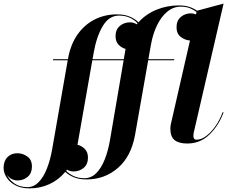

<svg xmlns="http://www.w3.org/2000/svg" viewBox="-227 -790 1286 1070"><path d="M68.8 -460H151.6L151.9 -461.9Q166 -542 204.8 -597.3Q243.7 -652.6 300.5 -681.3Q357.4 -710 424.8 -710Q466.3 -710 496.2 -697.4Q526.1 -684.8 544.7 -665.8Q586.9 -712.2 645.5 -736Q704.1 -759.8 770 -759.8Q803.2 -759.8 828.2 -751.6Q853.3 -743.4 870.8 -730.2L1019 -770L852.5 -50Q851.8 -45.7 851.2 -40.6Q850.6 -35.6 850.6 -32Q850.6 -23.7 854.7 -17.6Q858.9 -11.5 868.7 -11.5Q894.5 -11.5 922.1 -32.1Q949.7 -52.7 974 -87.5Q998.3 -122.3 1013.9 -165L1019 -163.1Q990.5 -88.1 939.3 -39.2Q888.2 9.8 816.2 9.8Q769.8 9.8 746.1 -9.2Q722.4 -28.1 722.4 -73Q722.4 -83.3 724.4 -95L831.8 -564.2Q803.5 -566.2 780.2 -584.4Q756.8 -602.5 756.8 -637.9Q756.8 -675.5 780.8 -695.6Q804.7 -715.6 836.9 -715.6Q851.8 -715.6 865.2 -709.7L868.2 -722.7Q853 -735.6 831.1 -744.3Q809.1 -752.9 780.5 -752.9Q739 -752.9 705.3 -725.1Q671.6 -697.3 648.2 -649.2Q624.8 -601.1 614 -540L599.9 -460H743.9V-454.1H598.9L525.6 -38.1Q504.2 81.8 430.2 145.9Q356.2 210 254.9 210Q214.4 210 184.9 198Q155.5 186 137 167.7Q99.4 212.9 48 236.3Q-3.4 259.8 -62 259.8Q-109.9 259.8 -142.2 242.2Q-174.6 224.6 -190.8 198.2Q-207 171.9 -207 146Q-207 107.7 -185.5 85.8Q-164.1 64 -130.4 64Q-100.3 64 -74.7 82.2Q-49.1 100.3 -49.1 137.9Q-49.1 175.5 -72.9 195.6Q-96.7 215.6 -128.9 215.6Q-149.7 215.6 -166.1 205.4Q-182.6 195.3 -188.7 180.7Q-181.2 206.1 -150.4 229.5Q-119.6 252.9 -73.5 252.9Q-38.6 252.9 -11.5 225.1Q15.6 197.3 34.5 149.2Q53.5 101.1 64 40L150.4 -454.1H68.8ZM294.9 -495.1 288.8 -460H462.9L471.9 -512.2Q472.4 -514.9 472.9 -517.3Q450.2 -523.4 433.6 -541Q417 -558.6 417 -588.1Q417 -625.7 440.9 -645.6Q464.8 -665.5 497.1 -665.5Q517.8 -665.5 534.9 -654.5Q537.4 -657.5 539.6 -660.2Q524.4 -677.7 498.2 -690.4Q471.9 -703.1 436.5 -703.1Q380.4 -703.1 345.7 -644.9Q311 -586.7 294.9 -495.1ZM183.1 165.5Q163.3 165.5 146.5 155.5Q144.3 158.7 141.8 161.9Q157.2 178.7 183 190.9Q208.7 203.1 243.4 203.1Q281 203.1 309.1 175.3Q337.2 147.5 356.3 99.4Q375.5 51.3 386 -9.8L461.9 -454.1H287.6L205.6 12.2Q205.1 14.4 204.8 16.6Q228.3 22.5 245.7 40.2Q263.2 57.9 263.2 88.1Q263.2 125.7 239.3 145.6Q215.3 165.5 183.1 165.5Z"/></svg>

Font: Bodoni* 36
Style: Bold Italic
Weight: 700
Italic angle: -13°
Version: Version 2.000; ttfautohint (v1.8.1)